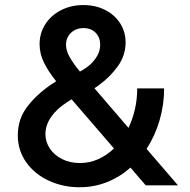

<svg xmlns="http://www.w3.org/2000/svg" viewBox="-20 -747 764 774"><path d="M51.8 -201.2Q51.8 -266.6 89.1 -315.9Q126.5 -365.2 184.6 -405.3L206.5 -419.4Q175.3 -458 157.5 -494.1Q139.6 -530.3 139.6 -569.3Q139.6 -613.3 162.6 -649.2Q185.5 -685.1 225.8 -705.8Q266.1 -726.6 316.4 -726.6Q365.7 -726.6 404.5 -706.5Q443.4 -686.5 464.8 -652.3Q486.3 -618.2 486.3 -576.2Q486.3 -523.4 454.8 -479.7Q423.3 -436 377.9 -403.3L360.8 -391.1L498 -231.4Q515.1 -267.6 524.2 -308.1Q533.2 -348.6 533.2 -390.6H641.6Q641.6 -324.7 623.3 -262Q605 -199.2 570.8 -147L697.3 0H567.4L505.9 -71.3Q463.4 -33.7 411.4 -12.9Q359.4 7.8 300.8 7.8Q233.9 7.8 176.8 -18.6Q119.6 -44.9 85.7 -92.8Q51.8 -140.6 51.8 -201.2ZM301.8 -89.8Q340.8 -89.8 375.5 -105.2Q410.2 -120.6 439.5 -148.4L268.6 -346.7L249 -334Q210.4 -309.6 187 -276.9Q163.6 -244.1 163.1 -207Q163.1 -174.8 181.2 -147.9Q199.2 -121.1 230.7 -105.5Q262.2 -89.8 301.8 -89.8ZM302.2 -458.5 311.5 -463.9Q342.8 -481 363.3 -508.5Q383.8 -536.1 383.8 -566.4Q383.8 -596.2 365.5 -615Q347.2 -633.8 316.4 -633.8Q295.9 -633.8 279.8 -624.8Q263.7 -615.7 254.9 -600.6Q246.1 -585.4 246.1 -567.4Q246.1 -543 261 -516.6Q275.9 -490.2 302.2 -458.5Z"/></svg>

Font: Reddit Sans Vanilla SemiBold
Style: Regular
Weight: 600
Designer: Stephen Hutchings
Foundry: Reddit
Version: Version 1.013